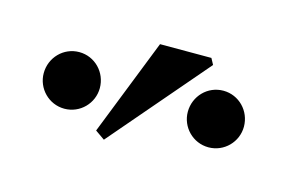

<svg xmlns="http://www.w3.org/2000/svg" viewBox="-44 -906 594 390"><g transform="rotate(15 253.0 -711.5)"><path d="M402 -643C435 -643 461 -670 461 -702C461 -735 435 -762 402 -762C369 -762 343 -735 343 -702C343 -670 369 -643 402 -643ZM99 -643C132 -643 158 -670 158 -702C158 -735 132 -762 99 -762C66 -762 40 -735 40 -702C40 -670 66 -643 99 -643ZM173 -617 193 -603 368 -807 361 -820H253Z"/></g></svg>

Font: Basteleur Moonlight
Style: Regular
Weight: 300
Designer: Keussel
Foundry: Keussel Studio
Version: Version 1.300;Glyphs 3.2 (3192)